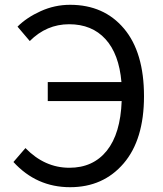

<svg xmlns="http://www.w3.org/2000/svg" viewBox="-20 -767 678 800"><path d="M272 13Q132 13 36 -92L86 -150Q166 -68 269 -68Q368 -68 425 -139Q482 -210 487 -346H179V-425H486Q476 -542 419.5 -604Q363 -666 268 -666Q174 -666 104 -596L53 -656Q91 -694 149.5 -720.5Q208 -747 272 -747Q413 -747 496.5 -648Q580 -549 580 -366Q580 -185 495 -86Q410 13 272 13Z"/></svg>

Font: Noto Sans SC
Style: Regular
Weight: 400
Designer: Ryoko NISHIZUKA  (kana, bopomofo & ideographs); Paul D. Hunt (Latin, Greek & Cyrillic); Sandoll Communications , Soo-you
Foundry: Adobe
Version: Version 2.002;hotconv 1.0.116;makeotfexe 2.5.65601